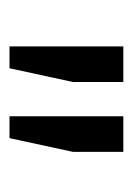

<svg xmlns="http://www.w3.org/2000/svg" viewBox="44 -846 287 416"><g transform="rotate(90 188.0 -638.5)"><path d="M232.4 -515.1V-761.7H309.6V-652.8L279.8 -515.1ZM81.1 -515.1V-761.7H158.2V-652.8L128.4 -515.1Z"/></g></svg>

Font: Hanuman
Style: Regular
Weight: 400
Designer: Danh Hong
Foundry: Danh Hong
Version: Version 9.000